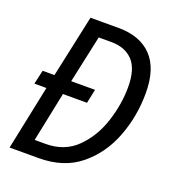

<svg xmlns="http://www.w3.org/2000/svg" viewBox="-131 -815 827 916"><g transform="rotate(20 283.0 -357.0)"><path d="M21 0H168Q296 0 379 -68Q462 -136 502.5 -242.5Q543 -349 543 -466Q543 -590 483.5 -652Q424 -714 315 -714H172L104 -398H44L28 -327H89ZM121 -75 173 -327H295L310 -398H189L241 -639H305Q375 -639 414.5 -597.5Q454 -556 454 -464Q454 -376 424.5 -286Q395 -196 333.5 -135.5Q272 -75 176 -75Z"/></g></svg>

Font: Noto Sans UI SemiCondensed
Style: Italic
Weight: 400
Width: 4
Italic angle: -12°
Designer: Monotype Design Team
Foundry: Monotype Imaging Inc.
Version: Version 1.901